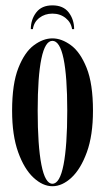

<svg xmlns="http://www.w3.org/2000/svg" viewBox="-20 -666 382 698"><path d="M170.5 11Q135.5 11 101.8 -20.2Q68 -51.5 46 -112.8Q24 -174 24 -263.5Q24 -361.5 46.8 -419Q69.5 -476.5 103.2 -501.5Q137 -526.5 170.5 -526.5Q204 -526.5 238 -501.5Q272 -476.5 295 -419Q318 -361.5 318 -263.5Q318 -174 295.8 -112.8Q273.5 -51.5 239.8 -20.2Q206 11 170.5 11ZM170.5 2Q197.5 2 211 -67.2Q224.5 -136.5 224.5 -263.5Q224.5 -388 211 -452.8Q197.5 -517.5 170.5 -517.5Q144 -517.5 130.5 -452.8Q117 -388 117 -263.5Q117 -136.5 130.5 -67.2Q144 2 170.5 2ZM170.5 -646.5Q210 -646.5 229.8 -620.8Q249.5 -595 249.5 -560H242Q238.5 -584.5 218.5 -600.5Q198.5 -616.5 170.5 -616.5Q143 -616.5 123 -601Q103 -585.5 99.5 -560H92Q92 -595 111.8 -620.8Q131.5 -646.5 170.5 -646.5Z"/></svg>

Font: Imbue 100pt Medium
Style: Regular
Weight: 500
Designer: Tyler Finck
Foundry: Etcetera Type Company
Version: Version 1.102; ttfautohint (v1.8.3)